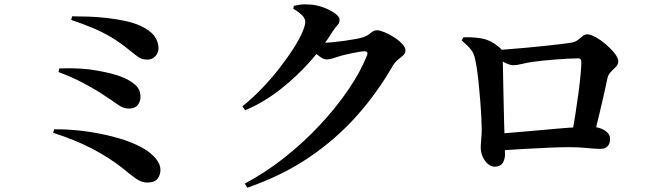

<svg xmlns="http://www.w3.org/2000/svg" viewBox="-20 -814 3040 895"><path d="M665 37Q641 37 615 19.5Q589 2 558 -25Q523 -53 485.5 -77Q448 -101 407.5 -122Q367 -143 322 -161Q277 -179 228 -195L232 -211Q283 -212 339.5 -206.5Q396 -201 452.5 -189.5Q509 -178 559 -161.5Q609 -145 647 -123Q684 -102 706 -75Q728 -48 728 -23Q728 1 714.5 19Q701 37 665 37ZM581 -308Q561 -308 543.5 -317.5Q526 -327 497 -349Q475 -364 442.5 -384.5Q410 -405 363.5 -429.5Q317 -454 253 -478L256 -495Q358 -499 436 -484.5Q514 -470 551 -454Q586 -440 610.5 -418.5Q635 -397 635 -362Q635 -341 622 -324.5Q609 -308 581 -308ZM668 -536Q651 -536 638.5 -541Q626 -546 613.5 -556.5Q601 -567 581 -582Q539 -616 500 -639.5Q461 -663 416.5 -682Q372 -701 312 -721L316 -738Q352 -738 394 -736.5Q436 -735 479.5 -730Q523 -725 563 -716.5Q603 -708 634 -694Q681 -672 700 -645.5Q719 -619 719 -588Q719 -578 713.5 -566Q708 -554 697 -545.5Q686 -537 668 -536Z M1121 42Q1217 -9 1305.5 -79Q1394 -149 1469.5 -229.5Q1545 -310 1602.5 -394Q1660 -478 1691 -556Q1698 -575 1679 -575Q1671 -575 1655.5 -572.5Q1640 -570 1621 -566Q1602 -562 1585 -558Q1568 -554 1557 -550Q1541 -545 1528.5 -541Q1516 -537 1501 -537Q1488 -537 1469.5 -551Q1451 -565 1430 -582L1449 -618Q1465 -616 1475.5 -615.5Q1486 -615 1496 -615Q1509 -615 1534 -617.5Q1559 -620 1587.5 -624Q1616 -628 1640 -632.5Q1664 -637 1674 -641Q1693 -647 1707.5 -660Q1722 -673 1738 -673Q1749 -673 1770.5 -664.5Q1792 -656 1815 -641.5Q1838 -627 1854 -610.5Q1870 -594 1870 -579Q1870 -565 1859 -555.5Q1848 -546 1835.5 -536Q1823 -526 1813 -511Q1740 -383 1644 -275Q1548 -167 1422.5 -81.5Q1297 4 1133 61ZM1110 -318Q1159 -358 1202.5 -403.5Q1246 -449 1282.5 -496Q1319 -543 1346 -585Q1373 -627 1388 -660.5Q1403 -694 1403 -713Q1403 -728 1387 -744Q1371 -760 1347 -773L1350 -787Q1364 -790 1379.5 -792.5Q1395 -795 1420 -793Q1453 -792 1486 -780Q1519 -768 1541 -752Q1563 -736 1563 -723Q1563 -707 1554.5 -698.5Q1546 -690 1533 -671Q1489 -599 1426 -528Q1363 -457 1286.5 -397Q1210 -337 1123 -300Z M2646 -188Q2654 -230 2662 -280.5Q2670 -331 2676.5 -380Q2683 -429 2686.5 -468Q2690 -507 2690 -526Q2690 -542 2676 -542Q2656 -542 2628 -540.5Q2600 -539 2568 -536.5Q2536 -534 2507 -531Q2478 -528 2458 -525Q2434 -521 2411 -515.5Q2388 -510 2373 -510Q2355 -510 2329.5 -524Q2304 -538 2281 -555V-579Q2305 -581 2343.5 -584Q2382 -587 2427 -591Q2472 -595 2514.5 -599.5Q2557 -604 2590 -608Q2623 -612 2637 -614Q2659 -617 2672 -626.5Q2685 -636 2695 -645Q2705 -654 2719 -654Q2732 -654 2756 -641Q2780 -628 2804 -607.5Q2828 -587 2845 -565.5Q2862 -544 2862 -528Q2862 -514 2851.5 -503Q2841 -492 2829 -480.5Q2817 -469 2812 -452Q2807 -427 2800 -396Q2793 -365 2785 -329.5Q2777 -294 2767.5 -256.5Q2758 -219 2750 -183ZM2285 -37Q2269 -37 2254 -50Q2239 -63 2230 -83.5Q2221 -104 2221 -126Q2221 -140 2222.5 -156Q2224 -172 2225 -190Q2226 -208 2225 -226Q2225 -243 2223.5 -273Q2222 -303 2219 -339.5Q2216 -376 2212.5 -413Q2209 -450 2204.5 -483Q2200 -516 2195 -537Q2190 -564 2176 -582Q2162 -600 2132 -626L2140 -640Q2185 -642 2226.5 -634.5Q2268 -627 2308 -593Q2318 -585 2320 -577.5Q2322 -570 2323 -553Q2324 -535 2324.5 -498.5Q2325 -462 2326 -416.5Q2327 -371 2328 -324.5Q2329 -278 2330 -238.5Q2331 -199 2332 -177Q2332 -158 2333 -139.5Q2334 -121 2334 -94Q2334 -71 2323 -54Q2312 -37 2285 -37ZM2298 -190Q2334 -193 2381 -197Q2428 -201 2479.5 -205.5Q2531 -210 2580.5 -214.5Q2630 -219 2670.5 -221Q2711 -223 2737 -223Q2758 -223 2778 -216Q2798 -209 2811 -196.5Q2824 -184 2824 -166Q2824 -146 2813 -133Q2802 -120 2778 -120Q2754 -120 2716 -124Q2678 -128 2636 -128Q2594 -128 2537.5 -125.5Q2481 -123 2419 -119.5Q2357 -116 2299 -112Z"/></svg>

Font: Noto Serif SC ExtraLight
Style: Bold
Weight: 700
Version: Version 2.002-H1;hotconv 1.1.0;makeotfexe 2.6.0